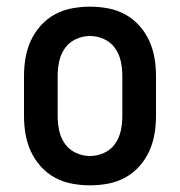

<svg xmlns="http://www.w3.org/2000/svg" viewBox="-20 -548 540 576"><path d="M250 8Q223 8 196 3Q169 -2 145 -15Q121 -28 102.5 -48.5Q84 -69 72.5 -94Q61 -119 56.5 -146Q52 -173 52 -200V-320Q52 -347 56.5 -374Q61 -401 72.5 -426Q84 -451 102.5 -471.5Q121 -492 145 -505Q169 -518 196 -523Q223 -528 250 -528Q277 -528 304 -523Q331 -518 355 -505Q379 -492 397.5 -471.5Q416 -451 427.5 -426Q439 -401 443.5 -374Q448 -347 448 -320V-200Q448 -173 443.5 -146Q439 -119 427.5 -94Q416 -69 397.5 -48.5Q379 -28 355 -15Q331 -2 304 3Q277 8 250 8ZM250 -80Q272 -80 292.5 -89.5Q313 -99 325.5 -117Q338 -135 342.5 -156.5Q347 -178 347 -200V-320Q347 -342 342.5 -363.5Q338 -385 325.5 -403Q313 -421 292.5 -430.5Q272 -440 250 -440Q228 -440 207.5 -430.5Q187 -421 174.5 -403Q162 -385 157.5 -363.5Q153 -342 153 -320V-200Q153 -178 157.5 -156.5Q162 -135 174.5 -117Q187 -99 207.5 -89.5Q228 -80 250 -80Z"/></svg>

Font: Iosevka SS18 Semibold
Style: Regular
Weight: 600
Monospace: yes
Designer: Belleve Invis
Foundry: Belleve Invis
Version: Version 25.1.1; ttfautohint (v1.8.4)